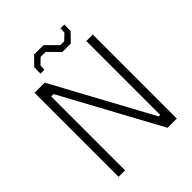

<svg xmlns="http://www.w3.org/2000/svg" viewBox="-247 -1049 1191 1191"><g transform="rotate(-45 348.5 -453.5)"><path d="M394 -794 321 -868H277L239 -831L237 -795H203L204 -851L259 -907H341L415 -833H449L488 -870L490 -906H523L522 -850L468 -794ZM93 0V-737H182L534 -89H547V-737H604V0H523L171 -648H150V0Z"/></g></svg>

Font: Tomorrow Light
Style: Regular
Weight: 300
Designer: Tony de Marco, Monica Rizzolli
Foundry: Just in Type
Version: Version 2.002